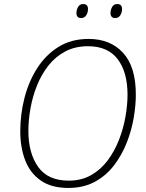

<svg xmlns="http://www.w3.org/2000/svg" viewBox="-20 -917 721 947"><path d="M317 10Q233 10 180.5 -27Q128 -64 104 -127Q80 -190 80 -269Q80 -354 101 -435Q122 -516 164 -581.5Q206 -647 269 -686Q332 -725 417 -725Q524 -725 587 -656.5Q650 -588 650 -450Q650 -398 639.5 -336Q629 -274 605 -213Q581 -152 542.5 -101.5Q504 -51 448 -20.5Q392 10 317 10ZM319 -26Q382 -26 430 -53.5Q478 -81 512 -127Q546 -173 567.5 -229Q589 -285 599 -342.5Q609 -400 609 -450Q609 -561 560.5 -625Q512 -689 414 -689Q351 -689 302.5 -663.5Q254 -638 219.5 -594.5Q185 -551 163 -496.5Q141 -442 130.5 -383.5Q120 -325 120 -271Q120 -162 168 -94Q216 -26 319 -26ZM549 -828Q525 -828 525 -853Q525 -868 533 -882.5Q541 -897 559 -897Q582 -897 582 -872Q582 -856 573.5 -842Q565 -828 549 -828ZM380 -828Q357 -828 357 -853Q357 -868 365 -882.5Q373 -897 391 -897Q414 -897 414 -872Q414 -856 405.5 -842Q397 -828 380 -828Z"/></svg>

Font: Noto Sans Disp ExtLt
Style: Italic
Weight: 200
Italic angle: -12°
Designer: Monotype Design Team
Foundry: Monotype Imaging Inc.
Version: Version 2.000;GOOG;noto-source:20170915:90ef993387c0